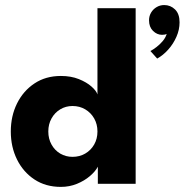

<svg xmlns="http://www.w3.org/2000/svg" viewBox="-20 -720 723 752"><path d="M218.4 12Q158.9 12 114.9 -17.1Q70.9 -46.2 46.6 -95.4Q22.3 -144.6 22.3 -205Q22.3 -265.4 46.6 -314.6Q70.9 -363.8 114.9 -393.1Q158.9 -422.5 218.4 -422.5Q258.1 -422.5 288.8 -410.2Q319.4 -397.9 338.4 -381Q357.4 -364.2 361.7 -350.1V-688H511.3V0H363.2V-67.1Q353.5 -48.5 332 -30.2Q310.6 -12 281.4 0Q252.1 12 218.4 12ZM264 -105.7Q291.9 -105.7 313.9 -118.6Q336 -131.4 348.9 -154Q361.7 -176.6 361.7 -205Q361.7 -233.4 348.9 -256Q336 -278.6 313.9 -291.7Q291.9 -304.8 264 -304.8Q237.6 -304.8 216 -291.8Q194.5 -278.9 181.9 -256.3Q169.2 -233.7 169.2 -205Q169.2 -176.3 181.9 -153.7Q194.5 -131.1 216 -118.4Q237.6 -105.7 264 -105.7ZM623.2 -700.2Q648 -700.2 665.7 -682.9Q683.3 -665.6 683.3 -632.6Q683.3 -603.6 671 -575.8Q658.8 -548 638.8 -525.7Q618.9 -503.4 595.6 -490.6L569.1 -520.2Q580.4 -526 593.5 -536.2Q606.6 -546.3 617.6 -559.4Q628.6 -572.5 632.9 -587.2Q626.5 -583.6 614.7 -583.6Q594.9 -583.7 579.3 -599Q563.7 -614.4 563.7 -640.5Q563.7 -657.2 571.8 -670.7Q579.8 -684.2 593.4 -692.2Q607 -700.2 623.2 -700.2Z"/></svg>

Font: League Spartan Extralight
Style: Regular
Weight: 200
Foundry: The League of Moveable Type
Version: Version 2.300; ttfautohint (v1.8.3)